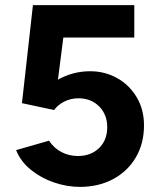

<svg xmlns="http://www.w3.org/2000/svg" viewBox="-20 -720 621 752"><path d="M43 -132 172 -169Q192 -139 221.5 -124Q251 -109 285 -109Q336 -109 368 -140Q400 -171 400 -222Q400 -271 368.5 -303Q337 -335 287 -335Q257 -335 231.5 -322Q206 -309 192 -289L66 -316L109 -700H506V-573H228L207 -408Q266 -441 333 -441Q391 -441 439 -414Q487 -387 515.5 -339Q544 -291 544 -229Q544 -158 512 -103.5Q480 -49 423 -18.5Q366 12 293 12Q243 12 192.5 -5Q142 -22 101.5 -54.5Q61 -87 43 -132Z"/></svg>

Font: Oak Sans
Style: Bold
Weight: 700
Designer: Erik Kennedy, Walven
Foundry: Erik Kennedy, Walven
Version: Version 1.000